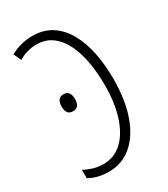

<svg xmlns="http://www.w3.org/2000/svg" viewBox="-182 -810 791 904"><g transform="rotate(-30 213.5 -358.0)"><path d="M138.2 9.8Q75.7 9.8 31.2 -16.6V-61.5Q49.8 -51.8 75.9 -43Q102.1 -34.2 134.3 -34.2Q192.9 -34.2 235.6 -74.2Q278.3 -114.3 301.5 -186.8Q324.7 -259.3 324.2 -356.9Q324.2 -418.9 314.2 -476.8Q304.2 -534.7 282.5 -580.6Q260.7 -626.5 225.3 -653.3Q189.9 -680.2 139.6 -680.2Q116.7 -680.2 91.6 -673.6Q66.4 -667 43 -652.3L23.9 -693.4Q79.1 -724.6 142.6 -724.6Q204.6 -724.6 248.5 -695.6Q292.5 -666.5 320.3 -615.7Q348.1 -564.9 361.1 -499.3Q374 -433.6 374 -360.4Q374 -246.1 345 -163.1Q315.9 -80.1 262.9 -35.2Q210 9.8 138.2 9.8ZM97.2 -367.2Q97.2 -388.2 105.5 -400.9Q113.8 -413.6 133.3 -413.6Q169.9 -413.6 169.9 -367.2Q169.9 -321.3 133.3 -321.3Q97.2 -321.3 97.2 -367.2Z"/></g></svg>

Font: Open Sans Condensed Light
Style: Regular
Weight: 300
Width: 3
Designer: Monotype Design Team
Foundry: Monotype Imaging Inc.
Version: Version 3.003; ttfautohint (v1.8.4)